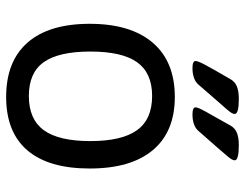

<svg xmlns="http://www.w3.org/2000/svg" viewBox="-104 -668 778 609"><g transform="rotate(90 284.5 -363.0)"><path d="M287 -529Q397 -529 455.5 -459.5Q514 -390 514 -259Q514 -129 456.5 -61.5Q399 6 287 6Q174 6 114.5 -62Q55 -130 55 -259Q55 -389 115 -459Q175 -529 287 -529ZM284 -457Q211 -457 177 -409.5Q143 -362 143 -261Q143 -161 176.5 -113.5Q210 -66 284 -66Q358 -66 392.5 -113.5Q427 -161 427 -261Q427 -361 392.5 -409Q358 -457 284 -457ZM440 -732Q488 -732 488 -719Q488 -715 485 -709.5Q482 -704 472.5 -693Q463 -682 444.5 -660.5Q426 -639 394 -603Q386 -594 372.5 -589.5Q359 -585 343 -585Q331 -585 325.5 -587.5Q320 -590 320 -595Q320 -602 332 -624Q344 -646 378 -706Q386 -720 401 -726Q416 -732 440 -732ZM293 -732Q341 -732 341 -719Q341 -715 338 -709.5Q335 -704 325.5 -693Q316 -682 297 -660.5Q278 -639 247 -603Q239 -594 225.5 -589.5Q212 -585 196 -585Q184 -585 178.5 -587.5Q173 -590 173 -595Q173 -602 184.5 -624Q196 -646 231 -706Q239 -720 254 -726Q269 -732 293 -732Z"/></g></svg>

Font: Asap VF Beta
Style: Regular
Weight: 400
Designer: Pablo Cosgaya
Foundry: Pablo Cosgaya
Version: Version 1.007